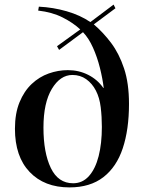

<svg xmlns="http://www.w3.org/2000/svg" viewBox="-20 -801 625 835"><path d="M282 14Q173 14 109 -53Q45 -120 45 -241Q45 -308 65 -356.5Q85 -405 118 -436Q151 -467 192 -481.5Q233 -496 275 -496Q323 -496 363.5 -475.5Q404 -455 429 -419H431Q426 -460 414.5 -506Q403 -552 384.5 -593.5Q366 -635 341 -661L237 -584L228 -600L329 -673Q298 -702 252.5 -725Q207 -748 146 -755L149 -772Q211 -769 270 -752Q329 -735 373 -705L474 -781L482 -765L388 -695Q429 -660 463.5 -614Q498 -568 519.5 -503.5Q541 -439 541 -349Q541 -238 514 -156.5Q487 -75 429.5 -30.5Q372 14 282 14ZM298 -4Q339 -4 367 -35.5Q395 -67 409 -122Q423 -177 423 -249Q423 -293 418 -334.5Q413 -376 397 -407Q381 -438 355 -456.5Q329 -475 295 -475Q242 -475 205.5 -414.5Q169 -354 169 -246Q169 -137 201 -70.5Q233 -4 298 -4Z"/></svg>

Font: Literata 72pt Medium
Style: Regular
Weight: 500
Designer: Latin by Veronika Burian and Jose Scaglione. Greek by Irene Vlachou. Cyrillic by Vera Evstafieva.
Foundry: TypeTogether
Version: Version 3.002